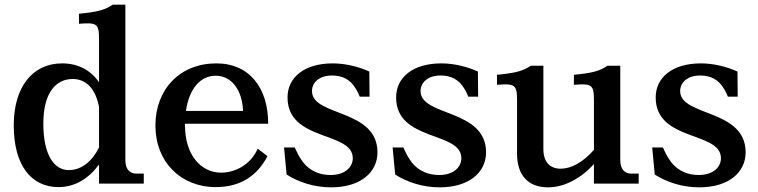

<svg xmlns="http://www.w3.org/2000/svg" viewBox="-20 -788 3252 824"><path d="M518 -101V-768H464C431 -746 402 -737 319 -729V-686C395 -692 405 -687 405 -620V-435C369 -487 315 -516 247 -516C118 -516 39 -413 39 -250C39 -80 113 15 231 15C302 15 361 -22 405 -82V0H597V-43H565C535 -43 518 -64 518 -101ZM166 -258C166 -389 219 -449 292 -449C350 -449 390 -407 405 -329V-155C374 -93 328 -58 275 -58C212 -58 166 -123 166 -258Z M647 -249C647 -93 756 15 906 15C1017 15 1086 -38 1128 -118L1086 -150C1057 -83 991 -47 929 -47C841 -47 774 -125 774 -249V-257H1131C1131 -411 1050 -516 909 -516C752 -516 647 -405 647 -249ZM778 -312C792 -408 840 -463 906 -463C974 -463 1020 -401 1023 -312Z M1319 -397C1319 -434 1350 -464 1405 -464C1449 -464 1484 -447 1507 -407C1512 -400 1519 -385 1524 -373H1566L1565 -481C1521 -501 1464 -516 1408 -516C1285 -516 1214 -455 1214 -370C1214 -179 1494 -226 1494 -109C1494 -71 1461 -37 1399 -37C1337 -37 1294 -67 1271 -106C1262 -119 1254 -135 1245 -155H1199L1210 -39C1261 -6 1329 16 1401 16C1528 16 1600 -49 1600 -134C1600 -322 1319 -287 1319 -397Z M1785 -397C1785 -434 1816 -464 1871 -464C1915 -464 1950 -447 1973 -407C1978 -400 1985 -385 1990 -373H2032L2031 -481C1987 -501 1930 -516 1874 -516C1751 -516 1680 -455 1680 -370C1680 -179 1960 -226 1960 -109C1960 -71 1927 -37 1865 -37C1803 -37 1760 -67 1737 -106C1728 -119 1720 -135 1711 -155H1665L1676 -39C1727 -6 1795 16 1867 16C1994 16 2066 -49 2066 -134C2066 -322 1785 -287 1785 -397Z M2312 -148V-506H2258C2225 -484 2196 -475 2113 -467V-424C2189 -430 2199 -425 2199 -358V-129C2199 -34 2248 16 2332 16C2393 16 2464 -13 2529 -84V0H2721V-43H2689C2659 -43 2642 -64 2642 -101V-506H2587C2555 -484 2526 -475 2443 -467V-424C2519 -430 2529 -425 2529 -358V-145C2481 -90 2430 -64 2386 -64C2340 -64 2312 -93 2312 -148Z M2899 -397C2899 -434 2930 -464 2985 -464C3029 -464 3064 -447 3087 -407C3092 -400 3099 -385 3104 -373H3146L3145 -481C3101 -501 3044 -516 2988 -516C2865 -516 2794 -455 2794 -370C2794 -179 3074 -226 3074 -109C3074 -71 3041 -37 2979 -37C2917 -37 2874 -67 2851 -106C2842 -119 2834 -135 2825 -155H2779L2790 -39C2841 -6 2909 16 2981 16C3108 16 3180 -49 3180 -134C3180 -322 2899 -287 2899 -397Z"/></svg>

Font: LT Superior Serif Semibold
Style: Regular
Weight: 600
Designer: Daniel Lyons
Foundry: LyonsType
Version: Version 2.120;FEAKit 1.0